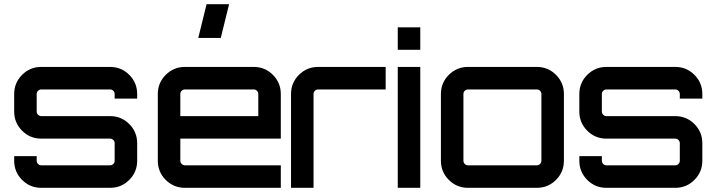

<svg xmlns="http://www.w3.org/2000/svg" viewBox="-20 -901 3437 921"><path d="M638 -450V-428H530V-450Q530 -459 523.5 -465.5Q517 -472 508 -472H178Q169 -472 162.5 -465.5Q156 -459 156 -450V-366Q156 -357 162.5 -350.5Q169 -344 178 -344H508Q562 -344 600 -306Q638 -268 638 -214V-130Q638 -76 600 -38Q562 0 508 0H178Q124 0 86 -38Q48 -76 48 -130V-152H156V-130Q156 -121 162.5 -114.5Q169 -108 178 -108H508Q517 -108 523.5 -114.5Q530 -121 530 -130V-214Q530 -223 523.5 -229.5Q517 -236 508 -236H178Q124 -236 86 -274Q48 -312 48 -366V-450Q48 -504 86 -542Q124 -580 178 -580H508Q562 -580 600 -542Q638 -504 638 -450Z M1197 -580Q1251 -580 1289 -542Q1327 -504 1327 -450V-236H845V-130Q845 -121 851.5 -114.5Q858 -108 867 -108H1327V0H867Q813 0 775 -38Q737 -76 737 -130V-450Q737 -504 775 -542Q813 -580 867 -580ZM845 -344H1219V-450Q1219 -459 1212.5 -465.5Q1206 -472 1197 -472H867Q858 -472 851.5 -465.5Q845 -459 845 -450ZM931 -719 971 -881H1079L1039 -719Z M1506 -580H1830V-472H1506Q1497 -472 1490.5 -465.5Q1484 -459 1484 -450V0H1376V-130V-450Q1376 -504 1414 -542Q1452 -580 1506 -580Z M1888 0V-580H1996V0ZM1888 -770H1996V-662H1888Z M2225 -580H2555Q2609 -580 2647 -542Q2685 -504 2685 -450V-130Q2685 -76 2647 -38Q2609 0 2555 0H2225Q2171 0 2133 -38Q2095 -76 2095 -130V-450Q2095 -504 2133 -542Q2171 -580 2225 -580ZM2555 -472H2225Q2216 -472 2209.5 -465.5Q2203 -459 2203 -450V-130Q2203 -121 2209.5 -114.5Q2216 -108 2225 -108H2555Q2564 -108 2570.5 -114.5Q2577 -121 2577 -130V-450Q2577 -459 2570.5 -465.5Q2564 -472 2555 -472Z M3349 -450V-428H3241V-450Q3241 -459 3234.5 -465.5Q3228 -472 3219 -472H2889Q2880 -472 2873.5 -465.5Q2867 -459 2867 -450V-366Q2867 -357 2873.5 -350.5Q2880 -344 2889 -344H3219Q3273 -344 3311 -306Q3349 -268 3349 -214V-130Q3349 -76 3311 -38Q3273 0 3219 0H2889Q2835 0 2797 -38Q2759 -76 2759 -130V-152H2867V-130Q2867 -121 2873.5 -114.5Q2880 -108 2889 -108H3219Q3228 -108 3234.5 -114.5Q3241 -121 3241 -130V-214Q3241 -223 3234.5 -229.5Q3228 -236 3219 -236H2889Q2835 -236 2797 -274Q2759 -312 2759 -366V-450Q2759 -504 2797 -542Q2835 -580 2889 -580H3219Q3273 -580 3311 -542Q3349 -504 3349 -450Z"/></svg>

Font: Orbitron
Style: Regular
Weight: 500
Designer: Matt McInerney
Foundry: Matt McInerney
Version: 1.000